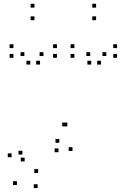

<svg xmlns="http://www.w3.org/2000/svg" viewBox="-20 -758 660 1000"><path d="M357.5 28.5V8.5H337.5V28.5ZM533.7 -466.2V-486.2H513.7V-466.2ZM506 -421.7V-441.7H486V-421.7ZM589.7 -457V-477H569.7V-457ZM589.7 -507.5V-527.5H569.7V-507.5ZM367.5 -507.5V-527.5H347.5V-507.5ZM367.5 -457V-477H347.5V-457ZM455.2 -421.7V-441.7H435.2V-421.7ZM449.8 -466.2V-486.2H429.8V-466.2ZM330.7 -99.7V-119.7H310.7V-99.7ZM324 -99.7V-119.7H304V-99.7ZM206.3 -466.2V-486.2H186.3V-466.2ZM188.5 -421.7V-441.7H168.5V-421.7ZM276.5 -457V-477H256.5V-457ZM276.5 -507.5V-527.5H256.5V-507.5ZM50 -507.5V-527.5H30V-507.5ZM50 -457V-477H30V-457ZM137.7 -421.7V-441.7H117.7V-421.7ZM107 -466.2V-486.2H87V-466.2ZM284.7 34.8V14.8H264.7V34.8ZM289 -14.3V-34.3H269V-14.3ZM178.7 142.8V122.8H158.7V142.8ZM108.3 82.8V62.8H88.3V82.8ZM96.5 47.2V27.2H76.5V47.2ZM40.5 60.8V40.8H20.5V60.8ZM68 205.5V185.5H48V205.5ZM176 221.5V201.5H156V221.5ZM480.5 -652.8V-672.8H460.5V-652.8ZM480.5 -718.3V-738.3H460.5V-718.3ZM159.5 -718.3V-738.3H139.5V-718.3ZM159.5 -652.8V-672.8H139.5V-652.8Z"/></svg>

Font: Monaspace Xenon Dots Var
Style: Regular
Weight: 400
Designer: Riley Cran and the Lettermatic Team
Version: Version 1.100 (Monaspace Xenon Dots)